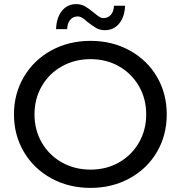

<svg xmlns="http://www.w3.org/2000/svg" viewBox="-20 -907 880 935"><path d="M48 -350Q48 -451 96.5 -533Q145 -615 230 -661.5Q315 -708 421 -708Q526 -708 611 -661.5Q696 -615 744 -533.5Q792 -452 792 -350Q792 -248 744 -166.5Q696 -85 611 -38.5Q526 8 421 8Q315 8 230 -38.5Q145 -85 96.5 -167Q48 -249 48 -350ZM692 -350Q692 -426 656.5 -487.5Q621 -549 559.5 -584Q498 -619 421 -619Q344 -619 281.5 -584Q219 -549 183.5 -487.5Q148 -426 148 -350Q148 -274 183.5 -212.5Q219 -151 281.5 -116Q344 -81 421 -81Q498 -81 559.5 -116Q621 -151 656.5 -212.5Q692 -274 692 -350ZM406 -800Q391 -814 380 -820.5Q369 -827 358 -827Q336 -827 322 -810.5Q308 -794 307 -765H253Q255 -821 281.5 -854Q308 -887 351 -887Q375 -887 393.5 -876.5Q412 -866 436 -846Q453 -832 463 -825.5Q473 -819 484 -819Q506 -819 520 -835Q534 -851 535 -879H589Q587 -825 560.5 -792.5Q534 -760 491 -760Q467 -760 449.5 -770Q432 -780 406 -800Z"/></svg>

Font: Montserrat Alternates Medium
Style: Regular
Weight: 500
Designer: Julieta Ulanovsky
Foundry: Julieta Ulanovsky
Version: Version 7.200